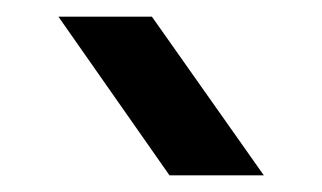

<svg xmlns="http://www.w3.org/2000/svg" viewBox="-20 -820 386 230"><path d="M183 -610 50 -800H162L296 -610Z"/></svg>

Font: Edgecutting Lite Sharp
Style: Medium
Weight: 500
Designer: RandomMaerks (Nguyen Gia Bao)
Version: Version 1.0